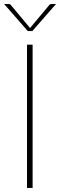

<svg xmlns="http://www.w3.org/2000/svg" viewBox="-21 -922 295 942"><path d="M139 0H111.5V-703H139ZM254 -902.5 137.5 -769.5H115.5L-1 -902.5H19Q22 -902.5 25.8 -901.8Q29.5 -901 32.5 -897L124 -787.5L126.5 -784L129 -787.5L220.5 -897Q223.5 -901 227.2 -901.8Q231 -902.5 234 -902.5Z"/></svg>

Font: Lato ExtraLight
Style: Regular
Weight: 275
Designer: Lukasz Dziedzic with Adam Twardoch and Botio Nikoltchev
Foundry: tyPoland Lukasz Dziedzic
Version: Version 2.015; 2015-08-06; http://www.latofonts.com/